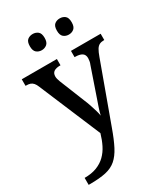

<svg xmlns="http://www.w3.org/2000/svg" viewBox="-236 -850 1040 1193"><g transform="rotate(-30 284.5 -253.0)"><path d="M35 190Q86 190 123 175.5Q160 161 186 135.5Q212 110 229.5 75Q247 40 259 -2L75 -439Q67 -460 57.5 -470.5Q48 -481 36.5 -485Q25 -489 6 -489H3V-536H255V-491H252Q223 -491 207.5 -480.5Q192 -470 192 -446Q192 -438 194.5 -428.5Q197 -419 201 -408L273 -229Q283 -206 291.5 -180.5Q300 -155 306.5 -133Q313 -111 315 -95Q321 -122 331.5 -151.5Q342 -181 350 -205L417 -400Q422 -411 424 -423.5Q426 -436 426 -444Q426 -469 409 -480Q392 -491 359 -491H356V-536H569V-491H566Q547 -491 534 -484.5Q521 -478 511 -461.5Q501 -445 490 -414L338 3Q312 76 288 122Q264 168 234 194Q204 220 159 230Q114 240 46 240H35ZM396 -630Q374 -630 358.5 -643Q343 -656 343 -688Q343 -721 358.5 -733.5Q374 -746 396 -746Q418 -746 433.5 -733.5Q449 -721 449 -688Q449 -656 433.5 -643Q418 -630 396 -630ZM202 -630Q180 -630 164.5 -643Q149 -656 149 -688Q149 -721 164.5 -733.5Q180 -746 202 -746Q223 -746 239 -733.5Q255 -721 255 -688Q255 -656 239 -643Q223 -630 202 -630Z"/></g></svg>

Font: Noto Serif Armenian Medium
Style: Regular
Weight: 500
Version: Version 2.007